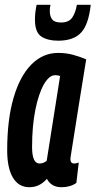

<svg xmlns="http://www.w3.org/2000/svg" viewBox="-20 -772 399 802"><path d="M237 10Q194 10 176 -25Q161 -8 143 1Q125 10 102 10Q58 10 34 -30Q10 -70 10 -144Q10 -272 36.5 -363Q63 -454 111 -502.5Q159 -551 223 -551Q256 -551 285.5 -543Q315 -535 340 -524Q321 -408 309 -332Q297 -256 290 -211.5Q283 -167 279.5 -145.5Q276 -124 275 -116.5Q274 -109 274 -108Q274 -89 290 -89Q298 -89 309 -93L299 -8Q274 10 237 10ZM175 -100 231 -454Q223 -458 211 -458Q185 -458 163 -419Q141 -380 127.5 -312.5Q114 -245 114 -158Q114 -89 145 -89Q161 -89 175 -100ZM223 -602Q179 -602 152.5 -619.5Q126 -637 126 -690Q126 -720 133 -752H191Q189 -744 188.5 -738Q188 -732 188 -725Q188 -704 198 -691Q208 -678 235 -678Q268 -678 282 -699Q296 -720 301 -752H359Q350 -669 318.5 -635.5Q287 -602 223 -602Z"/></svg>

Font: Georama ExtraCondensed SemiBold
Style: Italic
Weight: 600
Width: 2
Italic angle: -9°
Designer: Jean-Baptiste Levee
Foundry: Production Type
Version: Version 1.000